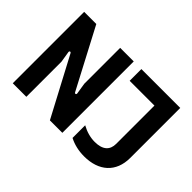

<svg xmlns="http://www.w3.org/2000/svg" viewBox="-119 -1011 1331 1331"><g transform="rotate(45 546.5 -345.5)"><path d="M76 0H209V-345L196 -425C194 -436 206 -442 212 -430L440 0H562V-700H429V-348L442 -267C444 -256 433 -250 426 -261L195 -700H76ZM784 9C927 9 1018 -70 1018 -210V-700H637V-585H880V-210C880 -149 843 -114 765 -114C722 -114 679 -126 637 -149V-25C679 -3 729 9 784 9Z"/></g></svg>

Font: Finlandica SemiBold
Style: Regular
Weight: 600
Designer: Niklas Ekholm, Juho Hiilivirta, Jaakko Suomalainen
Foundry: Helsinki Type Studio
Version: Version 2.000;Glyphs 3.2 (3202)